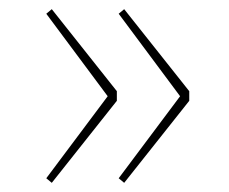

<svg xmlns="http://www.w3.org/2000/svg" viewBox="-20 -480 500 419"><path d="M215 -270 81 -450 93 -460 235 -281V-260L93 -81L81 -91ZM239 -450 251 -460 393 -281V-260L251 -81L239 -91L373 -270Z"/></svg>

Font: Bitter Pro Thin
Style: Regular
Weight: 250
Designer: Sol Matas, and Bitter project Authors
Foundry: Sol Matas
Version: Version 1.010